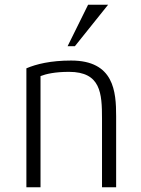

<svg xmlns="http://www.w3.org/2000/svg" viewBox="-20 -795 597 815"><path d="M92 0H152V-472C175 -481 213 -490 273 -490C408 -490 413 -399 413 -291V0H473V-302C473 -406 464 -538 282 -538C195 -538 134 -523 92 -505ZM267 -599H298L439 -775H354Z"/></svg>

Font: Repo Light
Style: Regular
Weight: 300
Designer: Stefan Peev
Foundry: Context Ltd
Version: Version 001.502